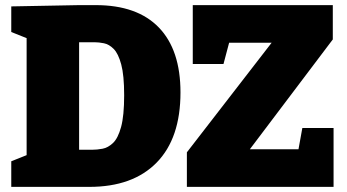

<svg xmlns="http://www.w3.org/2000/svg" viewBox="-20 -730 1356 750"><path d="M354 -710Q516 -710 600.5 -622.5Q685 -535 685 -369Q685 -190 592 -95Q499 0 329 0H24V-100L84 -124V-581L24 -605V-705L289 -710ZM339 -145Q359 -145 380.5 -149Q402 -153 421.5 -171.5Q441 -190 453 -234Q465 -278 465 -358Q465 -436 453.5 -478.5Q442 -521 424 -539Q406 -557 386 -561Q366 -565 349 -565H289V-145ZM710 0V-135L1041 -563H875L853 -480H733V-710H1280V-576L956 -147H1146L1161 -230H1283V0Z"/></svg>

Font: Bitter Black
Style: Regular
Weight: 900
Designer: Sol Matas, and Bitter project Authors
Foundry: Sol Matas
Version: Version 2.001